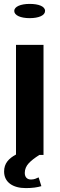

<svg xmlns="http://www.w3.org/2000/svg" viewBox="-20 -758 305 984"><path d="M1 121C1 176 46 206 112 206C147 206 172 202 192 196L178 151C167 156 156 162 139 162C118 162 107 149 107 128C107 110 114 93 127 79C140 65 158 51 182 36H203V-528H62V34C25 54 1 79 1 121ZM53 -702C53 -679 86 -665 132 -665C179 -665 211 -679 211 -702C211 -725 179 -738 132 -738C86 -738 53 -724 53 -702Z"/></svg>

Font: Aerodynamic
Style: Regular
Weight: 500
Designer: Google
Version: Version 2.000980; 2014